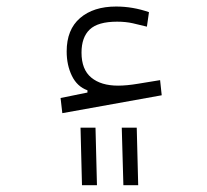

<svg xmlns="http://www.w3.org/2000/svg" viewBox="-20 -345 626 582"><path d="M168.9 -2 163.6 -47.9 245.1 -64.5V-71.3Q213.9 -82.5 198 -115Q182.1 -147.5 182.1 -189Q182.1 -255.4 222.7 -290.3Q263.2 -325.2 332 -325.2Q382.8 -325.2 431.6 -308.1L425.3 -264.2Q404.3 -269.5 382.8 -274.4Q361.3 -279.3 335 -279.3Q276.9 -279.3 252 -255.6Q227.1 -231.9 227.1 -185.5Q227.1 -134.3 256.6 -109.9Q286.1 -85.4 337.9 -85.4Q364.3 -85.4 399.2 -91.3Q434.1 -97.2 465.3 -102.1L470.2 -56.2ZM228.5 216.3 224.1 42H269.5L273.9 216.3ZM354 216.3 349.1 42H394.5L398.9 216.3Z"/></svg>

Font: Cascadia Code NF ExtraLight
Style: Regular
Weight: 200
Monospace: yes
Designer: Aaron Bell
Foundry: Saja Typeworks
Version: Version 2404.023; ttfautohint (v1.8.4)